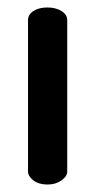

<svg xmlns="http://www.w3.org/2000/svg" viewBox="-20 -494 254 514"><path d="M107 0Q84 0 69.5 -11Q55 -22 55 -35V-440Q55 -455 69.5 -464.5Q84 -474 107 -474Q129 -474 144.5 -464.5Q160 -455 160 -440V-35Q160 -22 144.5 -11Q129 0 107 0Z"/></svg>

Font: Dosis SemiBold
Style: Regular
Weight: 600
Designer: EdgarTolentino, PabloImpallari, IginoMarini
Foundry: EdgarTolentino, PabloImpallari, IginoMarini
Version: Version 3.001; ttfautohint (v1.8.2)